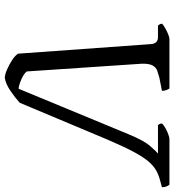

<svg xmlns="http://www.w3.org/2000/svg" viewBox="18 -762 744 821"><g transform="rotate(90 390.5 -352.0)"><path d="M314 0Q300 0 278 -9.5Q256 -19 236.5 -32Q217 -45 210 -57L169 -626Q168 -639 161 -647Q154 -655 139 -655H90Q88 -657 85 -661.5Q82 -666 82 -673Q89 -679 102 -686.5Q115 -694 128 -699Q141 -704 147 -704H359Q362 -700 365.5 -691Q369 -682 369 -672L313 -661Q298 -657 283.5 -652Q269 -647 260.5 -632Q252 -617 253 -585L286 -94Q296 -81 320.5 -70.5Q345 -60 360 -59L554 -528Q581 -594 605 -621.5Q629 -649 637 -655H515Q514 -657 511 -661.5Q508 -666 509 -673Q516 -680 529.5 -687.5Q543 -695 556 -699.5Q569 -704 574 -704H770Q774 -700 777.5 -692Q781 -684 781 -672L752 -664Q728 -658 708 -646.5Q688 -635 669 -612Q650 -589 628 -547.5Q606 -506 577 -438L420 -64Q397 -43 368 -23.5Q339 -4 314 0Z"/></g></svg>

Font: Texturina 72pt 72pt Regular
Style: Italic
Weight: 400
Italic angle: -11°
Designer: Guillermo Torres Carreño
Foundry: Omnibus-Type
Version: Version 1.002; ttfautohint (v1.8.3)